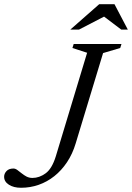

<svg xmlns="http://www.w3.org/2000/svg" viewBox="-64 -878 625 908"><path d="M294 -200Q279 -150 253 -111Q227 -72 193 -45Q159 -18 119 -4Q79 10 35.5 10Q0.5 10 -22 -4.5Q-44.5 -19 -44.5 -42Q-44.5 -57 -33.2 -69Q-22 -81 -0.5 -81Q8.5 -81 17.8 -74.2Q27 -67.5 37.8 -58.8Q48.5 -50 61.2 -43.2Q74 -36.5 89.5 -36.5Q122 -36.5 152 -58.5Q182 -80.5 200 -139L348 -628.5L278.5 -651L284.5 -670H510.5L504.5 -651L423.5 -627ZM268.5 -738 405 -858H477.5L540.5 -738H509.5L423.5 -803H435L309.5 -738Z"/></svg>

Font: Newsreader Text
Style: Italic
Weight: 400
Italic angle: -17°
Designer: Hugues Gentile
Foundry: Production Type
Version: Version 1.001